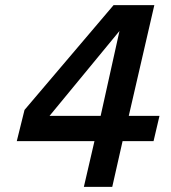

<svg xmlns="http://www.w3.org/2000/svg" viewBox="-20 -724 664 744"><path d="M415 0H305L346 -177H45L75 -298L420 -704H578L479 -275H598L575 -177H455ZM443 -604 172 -275H370Z"/></svg>

Font: CBA Beacon Sans Bold
Style: Italic
Weight: 700
Italic angle: -13°
Designer: Wei Huang
Foundry: Wei Huang
Version: Version 1.002